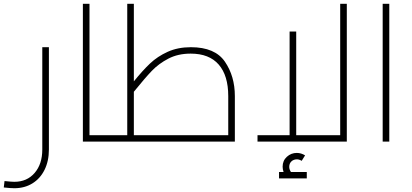

<svg xmlns="http://www.w3.org/2000/svg" viewBox="-80 -750 2182 1017"><path d="M-60 243 -56 209Q-20 213 -4 213Q63 213 103.5 166Q144 119 144 42V-500H179V42Q179 103 156 149.5Q133 196 91.5 221.5Q50 247 -4 247Q-24 247 -60 243Z M514 -17Q514 -8 510 -4Q506 0 494 0H359V-730H394V-34H494Q506 -34 510 -29.5Q514 -25 514 -17Z M1164 -241V0H494Q482 0 478 -4Q474 -8 474 -17Q474 -25 478 -29.5Q482 -34 494 -34H594V-730H629V-319Q675 -376 714.5 -413.5Q754 -451 808 -475.5Q862 -500 931 -500Q1059 -500 1111.5 -423Q1164 -346 1164 -241ZM629 -34H1129V-241Q1129 -350 1078.5 -408Q1028 -466 930 -466Q863 -466 812 -439.5Q761 -413 724.5 -375Q688 -337 629 -264Z M1757 -730V0H1284V-34H1454V-583H1489V-34H1722V-730ZM1545 161V195H1398V161H1422Q1417 146 1417 133Q1417 101 1439.5 80.5Q1462 60 1492 60Q1515 60 1536 73L1518 102Q1505 94 1493 94Q1475 94 1463.5 105Q1452 116 1452 134Q1452 147 1461 161Z M1947 -730H1982V0H1947Z"/></svg>

Font: Cairo ExtraLight
Style: Regular
Weight: 275
Designer: Mohamed Gaber, Accademia di Belle Arti di Urbino and others
Foundry: Kief Type Foundry, Accademia di Belle Arti di Urbino and others
Version: Version 3.011